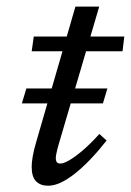

<svg xmlns="http://www.w3.org/2000/svg" viewBox="-20 -568 406 597"><path d="M48 -246.5 62 -293H314L300 -246.5ZM78.5 -408.5 85 -454.5H366.5L361 -408.5ZM153.5 -77Q153.5 -67.5 157 -63.5Q160.5 -59.5 167 -59.5Q178 -59.5 196 -70Q214 -80.5 237.8 -100.8Q261.5 -121 289 -151.5L311.5 -131Q285 -97.5 260 -71.5Q235 -45.5 212 -27.5Q189 -9.5 168.5 0Q148 9.5 129.5 9.5Q106 9.5 92.2 -4.2Q78.5 -18 78.5 -49.5Q78.5 -63 81.8 -82Q85 -101 93 -128L214.5 -547.5H288.5L163 -121Q160 -111 158 -102.8Q156 -94.5 154.8 -88Q153.5 -81.5 153.5 -77Z"/></svg>

Font: Newsreader
Style: Italic
Weight: 400
Italic angle: -17°
Designer: Hugues Gentile
Foundry: Production Type
Version: Version 1.003